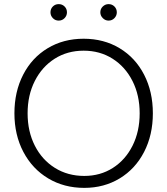

<svg xmlns="http://www.w3.org/2000/svg" viewBox="-20 -900 812 932"><path d="M50 -350Q50 -455 92.5 -537.5Q135 -620 211.5 -666Q288 -712 386 -712Q484 -712 560.5 -666Q637 -620 679.5 -537.5Q722 -455 722 -350Q722 -245 679.5 -162.5Q637 -80 561 -34Q485 12 389 12Q291 12 214 -34Q137 -80 93.5 -162.5Q50 -245 50 -350ZM658 -350Q658 -438 623 -507Q588 -576 526.5 -615Q465 -654 386 -654Q307 -654 245.5 -615Q184 -576 149 -507Q114 -438 114 -350Q114 -262 149 -193Q184 -124 246.5 -85Q309 -46 389 -46Q467 -46 528 -85Q589 -124 623.5 -193Q658 -262 658 -350ZM467 -840Q467 -857 479 -868.5Q491 -880 507 -880Q524 -880 535.5 -868.5Q547 -857 547 -840Q547 -824 535.5 -812Q524 -800 507 -800Q491 -800 479 -812Q467 -824 467 -840ZM225 -840Q225 -857 236.5 -868.5Q248 -880 265 -880Q282 -880 293.5 -868.5Q305 -857 305 -840Q305 -824 293.5 -812Q282 -800 265 -800Q248 -800 236.5 -812Q225 -824 225 -840Z"/></svg>

Font: Oak Sans Light
Style: Regular
Weight: 400
Designer: Erik Kennedy, Walven
Foundry: Erik Kennedy, Walven
Version: Version 1.100;Glyphs 3.1.2 (3151)